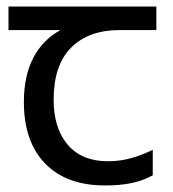

<svg xmlns="http://www.w3.org/2000/svg" viewBox="-20 -557 530 587"><path d="M301 10Q183 10 118 -57Q53 -124 53 -245Q53 -325 82 -380.5Q111 -436 165 -465H6V-537H458V-465H345Q251 -465 197.5 -411.5Q144 -358 144 -252Q144 -165 187 -114.5Q230 -64 310 -64Q347 -64 381 -73.5Q415 -83 447 -99V-21Q418 -5 383 2.5Q348 10 301 10Z"/></svg>

Font: lhindi15
Style: Regular
Weight: 400
Designer: Jelle Bosma - Monotype Design Team
Foundry: Monotype Imaging Inc.
Version: Version 2.006